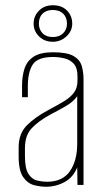

<svg xmlns="http://www.w3.org/2000/svg" viewBox="-20 -704 392 731"><path d="M155 7Q134 7 110 1Q86 -5 68.5 -29.5Q51 -54 51 -108V-143Q51 -196 83 -227.5Q115 -259 164 -285Q200 -304 224.5 -319Q249 -334 262 -352Q275 -370 275 -397V-414Q275 -445 261.5 -460.5Q248 -476 226.5 -481.5Q205 -487 182 -487Q123 -487 104.5 -458Q86 -429 86 -376V-334H64V-378Q64 -415 73.5 -443.5Q83 -472 108.5 -488.5Q134 -505 182 -505Q235 -505 259.5 -491Q284 -477 291 -453.5Q298 -430 298 -403V0H275L274 -67Q259 -29 226 -11Q193 7 155 7ZM159 -12Q218 -12 246 -52Q274 -92 274 -157V-338Q260 -317 230.5 -300Q201 -283 170 -267Q125 -242 100 -215Q75 -188 75 -140V-110Q75 -62 88.5 -41.5Q102 -21 122 -16.5Q142 -12 159 -12ZM181 -545Q149 -545 128.5 -565.5Q108 -586 108 -614Q108 -643 128.5 -663.5Q149 -684 181 -684Q216 -684 235.5 -663.5Q255 -643 255 -614Q255 -586 233 -565.5Q211 -545 181 -545ZM181 -563Q206 -563 220.5 -577.5Q235 -592 235 -614Q235 -638 220.5 -652Q206 -666 181 -666Q156 -666 142 -652Q128 -638 128 -614Q128 -592 142 -577.5Q156 -563 181 -563Z"/></svg>

Font: Alumni Sans Thin Thin
Style: Regular
Weight: 250
Version: Version 1.018